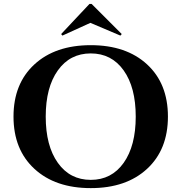

<svg xmlns="http://www.w3.org/2000/svg" viewBox="-20 -944 918 978"><path d="M435.5 -923.8 291.5 -770.5 297.9 -762.7 440.4 -827.6 593.3 -762.7 600.1 -770.5 446.8 -923.8ZM155.3 -616Q261.7 -713.9 442.4 -713.9Q623 -713.9 729.2 -616Q835.4 -518.1 835.4 -350.1Q835.4 -182.1 729.2 -84Q623 14.2 442.4 14.2Q261.7 14.2 155.3 -84Q48.8 -182.1 48.8 -350.1Q48.8 -518.1 155.3 -616ZM274.7 -114.5Q336.4 -27.8 442.4 -27.8Q548.3 -27.8 609.9 -114.5Q671.4 -201.2 671.4 -350.1Q671.4 -499 609.9 -585.4Q548.3 -671.9 442.4 -671.9Q336.4 -671.9 274.7 -585.4Q212.9 -499 212.9 -350.1Q212.9 -201.2 274.7 -114.5Z"/></svg>

Font: Cinzel Bold
Style: Regular
Weight: 700
Designer: Natanael Gama
Version: Version 1.001;PS 001.001;hotconv 1.0.56;makeotf.lib2.0.21325